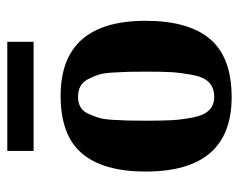

<svg xmlns="http://www.w3.org/2000/svg" viewBox="-86 -576 671 540"><g transform="rotate(-90 250.0 -305.5)"><path d="M251 -471Q462 -471 462 -232Q462 -111 410.5 -50.5Q359 10 247 10Q38 10 38 -232Q38 -351 89 -411Q140 -471 251 -471ZM319 -232Q319 -264 318.5 -280.5Q318 -297 316.5 -323.5Q315 -350 310.5 -364Q306 -378 298 -393.5Q290 -409 277.5 -415.5Q265 -422 248 -422Q232 -422 220 -415.5Q208 -409 201 -394Q194 -379 189.5 -364.5Q185 -350 183.5 -324.5Q182 -299 181.5 -281.5Q181 -264 181 -232Q181 -185 182.5 -158Q184 -131 190 -99.5Q196 -68 210.5 -53.5Q225 -39 248 -39Q273 -39 288.5 -53.5Q304 -68 310 -101Q316 -134 317.5 -159Q319 -184 319 -232ZM96 -547V-621H403V-547Z"/></g></svg>

Font: Libra Serif Modern
Style: Bold
Weight: 700
Designer: Stefan Peev, Context Ltd
Foundry: Ascender Corporation
Version: Version 1.000